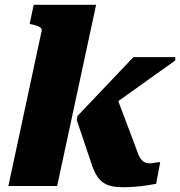

<svg xmlns="http://www.w3.org/2000/svg" viewBox="-20 -778 753 803"><path d="M549 -158 465 -381 396 -299Q449 -337 502 -374.5Q555 -412 607.5 -450Q660 -488 713 -525V-539H538Q499 -498 460 -457Q421 -416 382 -375Q343 -334 304 -293L301 -276L362 -95Q373 -60 388.5 -37.5Q404 -15 429 -5Q454 5 492 5Q519 5 544.5 3Q570 1 592.5 -2.5Q615 -6 633 -9L650 -100Q645 -100 637.5 -99Q630 -98 621.5 -96.5Q613 -95 604 -95Q595 -95 587 -98.5Q579 -102 572.5 -109Q566 -116 560.5 -128Q555 -140 549 -158ZM15 0H219L382 -758H121L104 -678L113 -676Q127 -673 136.5 -669.5Q146 -666 151 -661Q156 -656 154 -648Z"/></svg>

Font: Roboto Serif 20pt ExtraBold
Style: Italic
Weight: 800
Italic angle: -10°
Version: Version 1.007